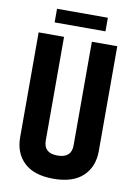

<svg xmlns="http://www.w3.org/2000/svg" viewBox="-91 -876 669 945"><g transform="rotate(10 243.0 -403.5)"><path d="M313 -687H440V-163Q440 -84 390 -37Q340 10 243 10Q146 10 96.5 -37Q47 -84 47 -163V-687H174V-169Q174 -106 243 -106Q313 -106 313 -169ZM116 -817H370V-749H116Z"/></g></svg>

Font: Khand ExtraBold
Style: Regular
Weight: 800
Designer: Sanchit Sawaria and Jyotish Sonowal (Devanagari), Satya Rajpurohit (Latin)
Foundry: Indian Type Foundry
Version: Version 2.000;PS 1.0;hotconv 1.0.79;makeotf.lib2.5.61930